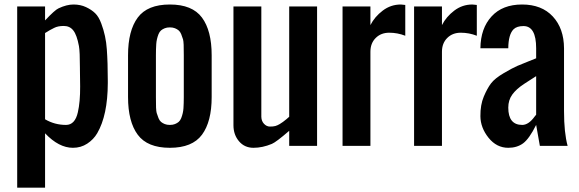

<svg xmlns="http://www.w3.org/2000/svg" viewBox="-20 -654 2598 861"><path d="M338.4 -348.6Q338.4 -423.8 334 -447.3Q324.7 -497.6 308.6 -517.6Q293 -537.6 266.1 -537.6Q239.3 -537.6 222.7 -528.8Q206.1 -520.5 203.1 -518.6Q200.2 -516.6 191.9 -511.7Q184.1 -506.8 182.1 -505.9V-119.1Q225.1 -93.8 275.9 -93.8Q316.4 -93.8 329.1 -150.4Q339.8 -196.8 339.4 -266.1L338.4 -343.8ZM463.4 -281.2Q462.9 -137.2 416 -56.6Q399.4 -28.3 371.1 -9.8Q342.8 8.8 307.1 8.8Q243.7 8.8 182.1 -56.2V187.5H57.1V-625H182.1V-562.5Q226.1 -609.4 242.7 -616.7Q278.8 -633.8 309.6 -633.8Q340.8 -633.8 365.7 -622.1Q390.6 -610.4 406.7 -594.7Q422.9 -579.1 434.1 -548.8Q455.1 -493.2 459 -433.1Q463.4 -373 463.4 -290.5Z M690.9 -501Q682.1 -478.5 680.7 -456.5Q679.2 -434.6 679.2 -406.2V-218.8Q678.7 -160.2 682.6 -147.5Q686.5 -134.8 690.9 -124Q695.3 -113.3 702.1 -107.4Q709 -101.6 718.8 -97.7Q728.5 -93.8 741.7 -93.8Q754.9 -93.8 764.6 -97.7Q774.4 -101.6 781.2 -107.4Q788.1 -113.3 792.5 -124Q801.3 -146.5 802.7 -168.5Q804.2 -190.4 804.2 -218.8V-406.2Q804.7 -464.8 800.8 -477.5Q796.9 -490.2 792.5 -501Q788.1 -511.7 781.2 -517.6Q774.4 -523.4 764.6 -527.3Q754.9 -531.2 741.7 -531.2Q728.5 -531.2 718.8 -527.3Q709 -523.4 702.1 -517.6Q695.3 -511.7 690.9 -501ZM554.2 -218.8V-406.2Q554.2 -516.6 597.7 -575.2Q641.1 -633.8 741.7 -633.8Q842.3 -633.8 885.7 -575.2Q929.2 -516.6 929.2 -406.2V-218.8Q929.2 -108.4 885.7 -49.8Q842.3 8.8 741.7 8.8Q641.1 8.8 597.7 -49.8Q554.2 -108.4 554.2 -218.8Z M1026.9 -92.3V-625H1151.9V-130.4Q1152.3 -110.8 1164.1 -98.6Q1175.8 -86.4 1190.4 -86.4Q1205.1 -86.4 1214.8 -88.9Q1224.6 -91.8 1234.4 -97.7Q1244.1 -103.5 1249 -107.4Q1254.9 -111.3 1264.6 -119.6Q1274.4 -128.4 1276.9 -130.4V-625H1401.9V0H1276.9V-67.4Q1218.8 -17.1 1199.2 -8.8Q1157.2 8.8 1116.7 8.8Q1076.7 8.8 1051.8 -20.5Q1026.9 -49.8 1026.9 -92.3Z M1777.3 -633.8Q1778.8 -633.8 1797.4 -631.8V-493.7Q1762.7 -507.3 1725.6 -507.3Q1688.5 -507.3 1665 -483.9Q1641.1 -460.4 1641.1 -421.9V0H1516.1V-625H1641.1V-541.5Q1660.2 -579.1 1696.3 -606.4Q1732.4 -633.8 1777.3 -633.8Z M2098.1 -633.8Q2099.6 -633.8 2118.2 -631.8V-493.7Q2083.5 -507.3 2046.4 -507.3Q2009.3 -507.3 1985.8 -483.9Q1961.9 -460.4 1961.9 -421.9V0H1836.9V-625H1961.9V-541.5Q1981 -579.1 2017.1 -606.4Q2053.2 -633.8 2098.1 -633.8Z M2259.3 -171.4Q2259.3 -93.8 2321.8 -93.8Q2350.6 -93.8 2377.9 -131.8Q2382.8 -138.7 2384.3 -139.6V-312.5Q2376.5 -307.1 2358.4 -295.9Q2340.3 -284.2 2329.6 -277.3Q2295.4 -254.9 2277.3 -230Q2259.3 -205.1 2259.3 -171.4ZM2384.3 -437.5Q2384.3 -537.1 2327.6 -537.1Q2297.9 -537.1 2283.2 -522.9Q2259.8 -499.5 2259.3 -437.5H2134.3Q2135.3 -527.3 2184.6 -580.6Q2233.4 -633.8 2321.3 -633.8Q2409.2 -633.8 2459 -580.1Q2508.8 -526.4 2509.3 -437.5V-156.2Q2509.3 -58.6 2525.4 0H2400.9L2384.3 -93.8Q2353 -31.2 2325.7 -11.2Q2298.3 8.8 2259.3 8.8Q2207 8.8 2170.9 -36.1Q2134.8 -81.1 2134.3 -132.8Q2133.8 -183.6 2149.4 -220.7Q2165 -257.8 2182.1 -280.3Q2199.2 -302.7 2239.3 -326.2Q2279.3 -349.6 2299.8 -358.4Q2320.3 -367.2 2350.1 -378.9Q2379.9 -390.6 2384.3 -392.6Z"/></svg>

Font: Oswald
Style: Book
Weight: 400
Designer: vernon adams
Foundry: vernon adams
Version: Version 1.000